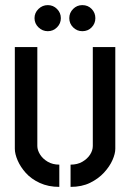

<svg xmlns="http://www.w3.org/2000/svg" viewBox="-20 -726 509 751"><path d="M302 -604Q281 -604 266 -619Q251 -634 251 -655Q251 -676 266 -691Q281 -706 302 -706Q324 -706 338.5 -691Q353 -676 353 -655Q353 -634 338.5 -619Q324 -604 302 -604ZM167 -604Q146 -604 130.5 -619Q115 -634 115 -655Q115 -676 130.5 -691Q146 -706 167 -706Q188 -706 203 -691Q218 -676 218 -655Q218 -634 203 -619Q188 -604 167 -604ZM256 5V-82Q283 -82 302.5 -93.5Q322 -105 332.5 -121.5Q343 -138 343 -155V-542H431V-144Q431 -125 420 -100Q409 -75 387 -51Q365 -27 332.5 -11Q300 5 256 5ZM212 5Q169 5 135.5 -10.5Q102 -26 81 -49.5Q60 -73 49 -98.5Q38 -124 38 -144V-542H126V-155Q126 -139 136.5 -122Q147 -105 166.5 -93.5Q186 -82 212 -82Z"/></svg>

Font: Stick No Bills Medium
Style: Regular
Weight: 500
Version: Version 2.000